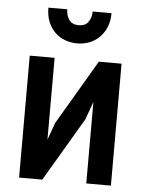

<svg xmlns="http://www.w3.org/2000/svg" viewBox="-52 -774 604 800"><g transform="rotate(5 250.0 -374.0)"><path d="M162 -184 188 -256 347 -526H442V-16H339V-357L312 -282L155 -16H58V-526H162ZM382 -732Q382 -698 371 -672.5Q360 -647 342 -629.5Q324 -612 300 -603Q276 -594 250 -594Q223 -594 199 -603Q175 -612 157 -629.5Q139 -647 128.5 -672.5Q118 -698 118 -732H197Q197 -706 210 -688Q223 -670 250 -670Q277 -670 290 -688Q303 -706 303 -732Z"/></g></svg>

Font: D2Coding ligature
Style: Bold
Weight: 700
Monospace: yes
Designer: Yong-Rak Park; Jeong-Hwan Yoon; Sang-Min Lee;
Foundry: NHN Corporation
Version: Version 1.3.2; Build 20180524